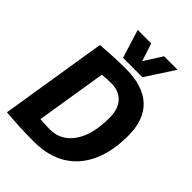

<svg xmlns="http://www.w3.org/2000/svg" viewBox="-265 -1053 1185 1185"><g transform="rotate(45 327.5 -460.5)"><path d="M257 10Q181 10 124 7Q67 4 10 -1L122 -700Q184 -705 236.5 -707.5Q289 -710 339 -710Q488 -710 565 -639Q642 -568 642 -427Q642 -290 597 -192Q552 -94 466 -42Q380 10 257 10ZM272 -113Q368 -113 425 -194.5Q482 -276 482 -423Q482 -504 442.5 -543.5Q403 -583 342 -583Q317 -583 296 -582Q275 -581 260 -579L186 -117Q210 -116 227.5 -114.5Q245 -113 272 -113ZM569 -931 448 -745H279L221 -931H339L377 -814L451 -931Z"/></g></svg>

Font: Georama
Style: Bold Italic
Weight: 700
Italic angle: -9°
Designer: Jean-Baptiste Levee
Foundry: Production Type
Version: Version 1.000